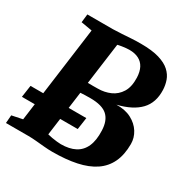

<svg xmlns="http://www.w3.org/2000/svg" viewBox="-171 -900 1033 1059"><g transform="rotate(30 345.0 -370.5)"><path d="M301 10Q277 10 249.2 7.5Q221.5 5 194.2 2.5Q167 0 144.5 0H1L5 -51L73 -65L155 -678L84.5 -690L90.5 -743H253.5Q282 -743.5 309.8 -745.5Q337.5 -747.5 366.8 -749.2Q396 -751 427.5 -751Q499 -751 544 -737.5Q589 -724 614 -701Q639 -678 649 -649.5Q659 -621 660 -591Q663 -511 617 -462.8Q571 -414.5 478 -392Q533.5 -393.5 573.2 -372.8Q613 -352 634.5 -317.8Q656 -283.5 656 -244Q656 -175.5 633 -127Q610 -78.5 565 -48.2Q520 -18 453.8 -4Q387.5 10 301 10ZM321 -50Q375 -50 411.2 -69Q447.5 -88 465 -127.5Q482.5 -167 480 -228Q478 -290.5 444.8 -321Q411.5 -351.5 336 -351.5Q316 -351.5 302.8 -351Q289.5 -350.5 273 -349.5L234.5 -62.5Q247.5 -59 263.5 -56.2Q279.5 -53.5 295 -51.8Q310.5 -50 321 -50ZM281.5 -417.5Q300 -417 314.2 -417.2Q328.5 -417.5 344.5 -417.5Q387 -417.5 423.5 -433.5Q460 -449.5 481.8 -484.8Q503.5 -520 501.5 -578Q500 -615 487 -639.8Q474 -664.5 449.5 -677.2Q425 -690 389 -690Q380 -690 367.5 -688.8Q355 -687.5 342 -685.5Q329 -683.5 317 -680.5ZM5 -169 16 -245H371.5L360.5 -169Z"/></g></svg>

Font: Merriweather 20pt Black
Style: Italic
Weight: 900
Italic angle: -7.8°
Version: Version 2.101